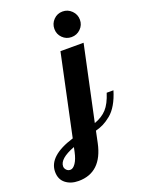

<svg xmlns="http://www.w3.org/2000/svg" viewBox="-361 -793 836 1123"><g transform="rotate(-20 57.0 -232.0)"><path d="M-185 153Q-185 54 -21 4L86 -500H230L131 -36Q179 -53 208 -84.5Q237 -116 257 -179H299Q285 -132 264.5 -97Q244 -62 218.5 -41.5Q193 -21 171 -10Q149 1 122 8L107 80Q71 250 -73 250Q-121 250 -153 225Q-185 200 -185 153ZM-130 139Q-130 151 -120.5 161.5Q-111 172 -96 172Q-79 172 -63 148.5Q-47 125 -38 83L-32 54Q-130 91 -130 139ZM120 -578Q97 -601 97 -634Q97 -667 120 -690.5Q143 -714 176 -714Q209 -714 232.5 -690.5Q256 -667 256 -634Q256 -601 232.5 -578Q209 -555 176 -555Q143 -555 120 -578Z"/></g></svg>

Font: Lobster Two
Style: Bold Italic
Weight: 700
Designer: Pablo Impallari
Foundry: Pablo Impallari. www.impallari.com
Version: Version 1.006